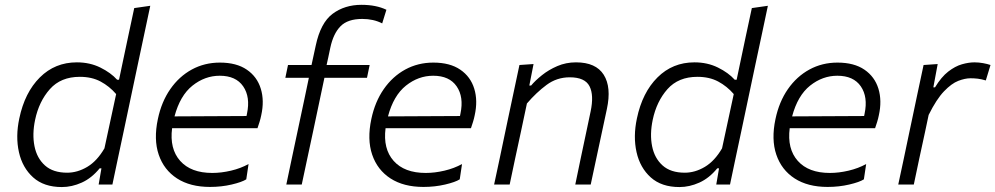

<svg xmlns="http://www.w3.org/2000/svg" viewBox="-20 -765 4126 796"><path d="M236.5 10.5Q162 10.5 117.5 -29.5Q73 -69.5 58.5 -134.2Q44 -199 60 -274Q82.5 -381.5 145.2 -444Q208 -506.5 298.5 -506.5Q352.5 -506.5 396 -485Q439.5 -463.5 465.5 -434.5H473.5L486 -494Q499 -556 511.8 -615.8Q524.5 -675.5 536.5 -731.5L603 -741Q590 -680.5 577.2 -619.5Q564.5 -558.5 550.5 -494L492.5 -219.5Q479.5 -157.5 468.5 -106.8Q457.5 -56 446 0H389L400.5 -67H393Q360 -26.5 319 -8Q278 10.5 236.5 10.5ZM258.5 -49Q301 -49 341.8 -73.2Q382.5 -97.5 413 -150L461.5 -375Q433.5 -407.5 397 -427Q360.5 -446.5 311 -446.5Q232 -446.5 186.8 -395.5Q141.5 -344.5 125.5 -268Q113 -208.5 123 -158.8Q133 -109 166.5 -79Q200 -49 258.5 -49Z M850.5 10Q768.5 10 714 -25.2Q659.5 -60.5 638 -123.8Q616.5 -187 634.5 -271.5Q649.5 -343 686 -395.5Q722.5 -448 775.2 -476.8Q828 -505.5 891.5 -505.5Q960.5 -505.5 1003.2 -476.2Q1046 -447 1061.2 -397.2Q1076.5 -347.5 1063 -287Q1060.5 -274 1056 -259.5Q1051.5 -245 1047.5 -233.5H693.5Q682.5 -148 727 -98Q771.5 -48 860 -48Q897.5 -48 937.8 -57.5Q978 -67 1010.5 -85L1001 -21.5Q983 -10 940.5 0Q898 10 850.5 10ZM891 -451Q829.5 -451 778 -410Q726.5 -369 703.5 -282.5L1002 -284Q1003 -289.5 1004 -294Q1018.5 -363 988.2 -407Q958 -451 891 -451Z M1167 0Q1178.5 -56 1189.5 -107Q1200.5 -158 1213.5 -220L1224 -269.5Q1233 -311 1241.8 -353.2Q1250.5 -395.5 1260.5 -442.5H1163L1174 -495.5H1271.5L1289 -576Q1309 -670.5 1359 -707.8Q1409 -745 1478.5 -745Q1539.5 -745 1582 -724.5L1564.5 -668Q1528.5 -686.5 1482 -686.5Q1421.5 -686.5 1391.8 -656.2Q1362 -626 1349.5 -567.5Q1345.5 -549.5 1341 -527.2Q1336.5 -505 1334 -495.5H1512.5L1501.5 -442.5H1325L1278 -220Q1264.5 -158 1253.8 -107Q1243 -56 1231 0Z M1735.5 10Q1653.5 10 1599 -25.2Q1544.5 -60.5 1523 -123.8Q1501.5 -187 1519.5 -271.5Q1534.5 -343 1571 -395.5Q1607.5 -448 1660.2 -476.8Q1713 -505.5 1776.5 -505.5Q1845.5 -505.5 1888.2 -476.2Q1931 -447 1946.2 -397.2Q1961.5 -347.5 1948 -287Q1945.5 -274 1941 -259.5Q1936.5 -245 1932.5 -233.5H1578.5Q1567.5 -148 1612 -98Q1656.5 -48 1745 -48Q1782.5 -48 1822.8 -57.5Q1863 -67 1895.5 -85L1886 -21.5Q1868 -10 1825.5 0Q1783 10 1735.5 10ZM1776 -451Q1714.5 -451 1663 -410Q1611.5 -369 1588.5 -282.5L1887 -284Q1888 -289.5 1889 -294Q1903.5 -363 1873.2 -407Q1843 -451 1776 -451Z M2028.5 0Q2040.5 -56 2051.5 -107.5Q2062.5 -159 2075 -219.5L2085.5 -269.5Q2095.5 -316.5 2107.8 -374.5Q2120 -432.5 2133.5 -495.5L2192 -499.5L2174.5 -410.5H2182Q2199 -431 2226.8 -453.2Q2254.5 -475.5 2290.5 -491Q2326.5 -506.5 2368 -506.5Q2450.5 -506.5 2483 -455Q2515.5 -403.5 2496 -313Q2491.5 -292 2486.8 -270Q2482 -248 2476 -219.5Q2463 -159 2452 -107.5Q2441 -56 2429 0H2365Q2376.5 -56 2387.2 -107Q2398 -158 2410.5 -217L2428.5 -302.5Q2443 -370.5 2424 -407.5Q2405 -444.5 2342 -444.5Q2288.5 -444.5 2246 -413Q2203.5 -381.5 2164.5 -336L2139.5 -218Q2126.5 -158 2115.5 -106.8Q2104.5 -55.5 2093 0Z M2797 10.5Q2722.5 10.5 2678 -29.5Q2633.5 -69.5 2619 -134.2Q2604.5 -199 2620.5 -274Q2643 -381.5 2705.8 -444Q2768.5 -506.5 2859 -506.5Q2913 -506.5 2956.5 -485Q3000 -463.5 3026 -434.5H3034L3046.5 -494Q3059.5 -556 3072.2 -615.8Q3085 -675.5 3097 -731.5L3163.5 -741Q3150.5 -680.5 3137.8 -619.5Q3125 -558.5 3111 -494L3053 -219.5Q3040 -157.5 3029 -106.8Q3018 -56 3006.5 0H2949.5L2961 -67H2953.5Q2920.5 -26.5 2879.5 -8Q2838.5 10.5 2797 10.5ZM2819 -49Q2861.5 -49 2902.2 -73.2Q2943 -97.5 2973.5 -150L3022 -375Q2994 -407.5 2957.5 -427Q2921 -446.5 2871.5 -446.5Q2792.5 -446.5 2747.2 -395.5Q2702 -344.5 2686 -268Q2673.5 -208.5 2683.5 -158.8Q2693.5 -109 2727 -79Q2760.5 -49 2819 -49Z M3411 10Q3329 10 3274.5 -25.2Q3220 -60.5 3198.5 -123.8Q3177 -187 3195 -271.5Q3210 -343 3246.5 -395.5Q3283 -448 3335.8 -476.8Q3388.5 -505.5 3452 -505.5Q3521 -505.5 3563.8 -476.2Q3606.5 -447 3621.8 -397.2Q3637 -347.5 3623.5 -287Q3621 -274 3616.5 -259.5Q3612 -245 3608 -233.5H3254Q3243 -148 3287.5 -98Q3332 -48 3420.5 -48Q3458 -48 3498.2 -57.5Q3538.5 -67 3571 -85L3561.5 -21.5Q3543.5 -10 3501 0Q3458.5 10 3411 10ZM3451.5 -451Q3390 -451 3338.5 -410Q3287 -369 3264 -282.5L3562.5 -284Q3563.5 -289.5 3564.5 -294Q3579 -363 3548.8 -407Q3518.5 -451 3451.5 -451Z M3704 0Q3716 -55.5 3726.8 -106.5Q3737.5 -157.5 3750.5 -219.5L3761 -269Q3771 -316.5 3783.2 -374.5Q3795.5 -432.5 3809 -495.5L3867.5 -499.5L3849.5 -403H3856.5Q3882.5 -446 3911.2 -468.2Q3940 -490.5 3968 -498.5Q3996 -506.5 4020 -506.5Q4038 -506.5 4055.8 -503.2Q4073.5 -500 4086.5 -495.5L4067 -431.5Q4048.5 -437 4033.5 -438.8Q4018.5 -440.5 4003.5 -440.5Q3981 -440.5 3953 -429.8Q3925 -419 3893.8 -386.5Q3862.5 -354 3830 -288.5L3815 -217.5Q3802 -158 3791 -106.8Q3780 -55.5 3768.5 0Z"/></svg>

Font: Commissioner Light
Style: Italic
Weight: 300
Italic angle: -12°
Designer: Kostas Bartsokas
Foundry: Kostas Bartsokas
Version: Version 1.000; ttfautohint (v1.8.3)